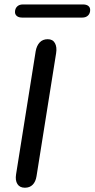

<svg xmlns="http://www.w3.org/2000/svg" viewBox="-20 -858 436 885"><path d="M54.1 -54.5 144.5 -622Q149 -647.5 162.9 -662.4Q176.9 -677.3 200 -677.3Q223.2 -677.3 233.2 -659.3Q243.2 -641.3 238.7 -613L148.4 -46.1Q144.5 -20.7 130.8 -6.7Q117.2 7.3 94.7 7.3Q70.9 7.3 60.2 -9.8Q49.6 -26.8 54.1 -54.5ZM49.1 -802.4Q49.1 -818.4 58.9 -827.9Q68.7 -837.5 85.3 -837.5H362.7Q378.3 -837.5 386.9 -830.8Q395.6 -824.1 395.6 -812.1Q395.6 -796.2 385.8 -786.6Q376 -777 359.4 -777H82Q66.4 -777 57.7 -784.1Q49.1 -791.3 49.1 -802.4Z"/></svg>

Font: SN Pro Thin
Style: Italic
Weight: 200
Italic angle: -9°
Designer: Tobias Whetton
Foundry: Supernotes
Version: Version 1.003;Glyphs 3.3 (3324)